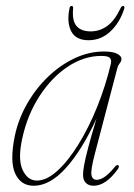

<svg xmlns="http://www.w3.org/2000/svg" viewBox="-20 -602 440 630"><path d="M291 -96.5Q277.5 -45 280 -28.5Q282.5 -12 297.5 -12Q308.5 -12 322.2 -20.8Q336 -29.5 356.5 -54Q362.5 -62.5 368.5 -59.5Q372.5 -56 367 -47.5Q327.5 7.5 287 7.5Q271.5 7.5 262 -1.5Q252.5 -10.5 252.5 -29Q252.5 -40.5 256.2 -61.2Q260 -82 269.5 -118.2Q279 -154.5 296.5 -212.5Q248.5 -108.5 196 -50.5Q143.5 7.5 90.5 7.5Q48.5 7.5 30 -32.2Q11.5 -72 28.5 -155.5Q40 -211 68.8 -261.2Q97.5 -311.5 137.5 -350Q177.5 -388.5 224.8 -410.8Q272 -433 321 -433Q349.5 -433 364 -425.8Q378.5 -418.5 378.5 -408.5Q378.5 -401 373 -394.5Q367.5 -388 365.5 -380.5ZM53 -147.5Q38 -79.5 54.2 -44.5Q70.5 -9.5 101 -9.5Q133 -9.5 168.2 -41.5Q203.5 -73.5 237.2 -128Q271 -182.5 298.8 -251.2Q326.5 -320 344 -393.5Q346.5 -406.5 340 -412.5Q333.5 -418.5 312.5 -418.5Q255.5 -418.5 202.8 -383.5Q150 -348.5 110 -287.2Q70 -226 53 -147.5ZM277.5 -499Q307 -499 331.5 -516.5Q356 -534 375.5 -575Q379 -582.5 384 -582.5Q390 -582.5 387.5 -573Q373 -527.5 342.2 -498.8Q311.5 -470 270.5 -470Q229 -470 213.8 -499.2Q198.5 -528.5 208 -574.5Q209 -582.5 215 -582.5Q220.5 -582.5 220 -575Q216 -534 231.2 -516.5Q246.5 -499 277.5 -499Z"/></svg>

Font: Fraunces 144pt Soft Thin
Style: Italic
Weight: 100
Italic angle: -16°
Version: Version 1.000;[0bf87f6ff]